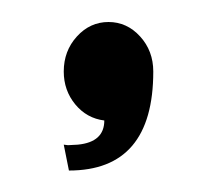

<svg xmlns="http://www.w3.org/2000/svg" viewBox="-20 -98 201 178"><path d="M43.9 60.1 39.1 36.1 43 36.6 52.2 36.1Q76.7 33.7 76.7 13.7Q60.5 11.7 49.8 -1.2Q39.1 -14.2 39.1 -31.7Q39.1 -50.8 51.3 -64.2Q63.5 -77.6 80.6 -77.6Q97.7 -77.6 109.9 -64.2Q122.1 -50.8 122.1 -31.7Q122.1 60.1 43.9 60.1Z"/></svg>

Font: Quaaykop
Style: Regular
Weight: 400
Designer: Tup Wanders
Foundry: Free font, DO NOT SELL
Version: Version 1.00;July 31, 2023;FontCreator 11.5.0.2430 64-bit